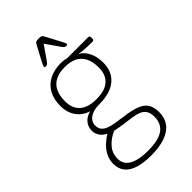

<svg xmlns="http://www.w3.org/2000/svg" viewBox="-277 -803 1100 1100"><g transform="rotate(-45 273.0 -253.0)"><path d="M256 212Q194 212 152 198.5Q110 185 89 158.5Q68 132 68 92Q68 59 82 31.5Q96 4 118.5 -17.5Q141 -39 165 -53V-55Q143 -65 129 -85Q115 -105 115 -130Q115 -159 133 -182Q151 -205 187 -215Q141 -229 114.5 -266.5Q88 -304 88 -357Q88 -411 109 -449.5Q130 -488 169.5 -508.5Q209 -529 264 -529Q277 -529 288.5 -527.5Q300 -526 311 -523H479Q485 -523 488 -520Q491 -517 491 -509V-501Q491 -487 479 -487Q461 -487 443 -487.5Q425 -488 408 -489.5Q391 -491 375 -494L374 -492Q388 -487 402.5 -470Q417 -453 427.5 -425Q438 -397 438 -357Q438 -310 416.5 -276Q395 -242 354 -224Q313 -206 253 -206Q220 -206 197 -197Q174 -188 162 -172.5Q150 -157 150 -137Q150 -114 161.5 -100Q173 -86 193 -78.5Q213 -71 239.5 -66.5Q266 -62 297 -58Q362 -50 398 -35.5Q434 -21 449 4Q464 29 464 68Q464 114 441 146Q418 178 371.5 195Q325 212 256 212ZM263 180Q347 180 386.5 152Q426 124 426 68Q426 37 414.5 19.5Q403 2 382 -6.5Q361 -15 333 -19Q305 -23 273 -27Q241 -31 206 -39Q163 -20 134.5 12Q106 44 106 89Q106 119 123.5 139Q141 159 176 169.5Q211 180 263 180ZM263 -238Q309 -238 339 -251.5Q369 -265 384.5 -291.5Q400 -318 400 -357Q400 -404 384.5 -435Q369 -466 339 -481.5Q309 -497 263 -497Q218 -497 187.5 -481.5Q157 -466 141.5 -435Q126 -404 126 -357Q126 -299 160.5 -268.5Q195 -238 263 -238ZM189 -576Q185 -576 182.5 -577.5Q180 -579 180 -583Q180 -586 185 -596.5Q190 -607 193 -613L235 -692Q241 -704 245 -709.5Q249 -715 255.5 -716.5Q262 -718 273 -718Q285 -718 291 -716.5Q297 -715 301 -709.5Q305 -704 311 -692L353 -613Q360 -600 363 -593Q366 -586 366 -583Q366 -579 363.5 -577.5Q361 -576 357 -576Q350 -576 344 -579.5Q338 -583 330 -595L273 -677L216 -595Q208 -583 202 -579.5Q196 -576 189 -576Z"/></g></svg>

Font: Asap Thin
Style: Regular
Weight: 250
Designer: Pablo Cosgaya
Foundry: Omnibus-Type
Version: Version 3.001